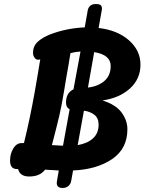

<svg xmlns="http://www.w3.org/2000/svg" viewBox="-20 -844 718 954"><path d="M489 -345Q556 -324 584.5 -284.5Q613 -245 613 -202Q613 -105 537 -53.5Q461 -2 343 3L334 54Q331 71 319.5 80.5Q308 90 291 90Q262 90 262 65Q262 59 263 56L272 3Q228 1 204 -1Q179 33 125 33Q79 33 70 -4H64Q30 -4 30 -46Q30 -80 46.5 -107Q63 -134 89 -133H99Q128 -250 152 -384L166 -465L180 -549L170 -547Q159 -547 151.5 -557.5Q144 -568 144 -582Q144 -614 166.5 -635.5Q189 -657 229 -673Q310 -704 401 -708L416 -793Q418 -805 427.5 -814.5Q437 -824 456 -824Q477 -824 482.5 -816Q488 -808 486 -795L470 -705Q564 -694 621 -643.5Q678 -593 678 -523Q678 -452 626 -404.5Q574 -357 489 -345ZM293 -120Q315 -239 326 -301Q308 -310 308 -334Q308 -383 345 -400L346 -405L380 -588Q356 -587 330 -580Q321 -522 310 -462L297 -384Q286 -318 275 -270.5Q264 -223 238 -123ZM530 -516Q530 -572 448 -585L417 -409Q468 -415 499 -442Q530 -469 530 -516ZM470 -225Q470 -257 449 -273.5Q428 -290 397 -294L366 -123Q414 -131 442 -156.5Q470 -182 470 -225Z"/></svg>

Font: Mali
Style: Bold Italic
Weight: 700
Italic angle: -10°
Version: Version 1.000; ttfautohint (v1.6)